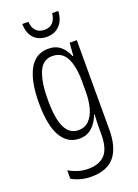

<svg xmlns="http://www.w3.org/2000/svg" viewBox="-178 -800 798 1113"><g transform="rotate(-20 221.0 -243.5)"><path d="M201 -542Q247 -542 276 -517.5Q305 -493 321 -453H325L331 -532H375V20Q375 128 329.5 184.5Q284 241 185 241Q119 241 65 210V158Q95 175 123.5 183.5Q152 192 184 192Q252 192 287 154.5Q322 117 322 30V-2Q322 -21 322.5 -43.5Q323 -66 325 -93H322Q305 -46 273.5 -18Q242 10 196 10Q123 10 83.5 -58Q44 -126 44 -264Q44 -398 83.5 -470Q123 -542 201 -542ZM209 -494Q150 -494 124.5 -432.5Q99 -371 99 -264Q99 -147 126 -92.5Q153 -38 207 -38Q247 -38 272.5 -64Q298 -90 310 -134.5Q322 -179 322 -233V-300Q322 -389 295.5 -441.5Q269 -494 209 -494ZM332 -728Q330 -673 299.5 -641Q269 -609 220 -609Q172 -609 142 -638.5Q112 -668 110 -728H148Q150 -691 169 -671.5Q188 -652 221 -652Q254 -652 272.5 -672Q291 -692 294 -728Z"/></g></svg>

Font: Noto Sans Malayalam ExtraCondensed Light
Style: Regular
Weight: 300
Width: 2
Designer: Jelle Bosma - Monotype Design Team
Foundry: Monotype Imaging Inc.
Version: Version 2.104; ttfautohint (v1.8.4.7-5d5b)